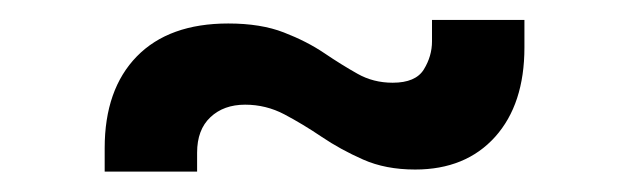

<svg xmlns="http://www.w3.org/2000/svg" viewBox="-20 -362 618 188"><path d="M82.5 -194V-217Q82.5 -274.5 114 -306.8Q145.5 -339 203.5 -339Q235.5 -339 258 -330.2Q280.5 -321.5 297.5 -310Q314.5 -298.5 330 -289.8Q345.5 -281 364.5 -281Q387 -281 395 -294Q403 -307 403 -321.5V-342.5H493.5V-315.5Q493.5 -260 464.8 -228Q436 -196 386.5 -196Q357.5 -196 335.5 -205.8Q313.5 -215.5 295 -228Q276.5 -240.5 258.5 -250Q240.5 -259.5 220 -259.5Q199 -259.5 186 -247.2Q173 -235 173 -212.5V-194Z"/></svg>

Font: Mohave Medium
Style: Regular
Weight: 500
Designer: Gumpita Rahayu
Foundry: Tokotype
Version: Version 2.003